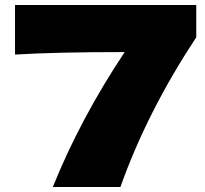

<svg xmlns="http://www.w3.org/2000/svg" viewBox="-20 -747 817 767"><path d="M40 -727H764V-598Q568 -301 461 0H191Q300 -271 478 -539Q201 -539 40 -529Z"/></svg>

Font: Mantou Sans
Style: Regular
Weight: 400
Designer: Mant0u / artakana
Foundry: Mant0u / artakana
Version: Version 1.001;October 22, 2023;FontCreator 14.0.0.2901 64-bi